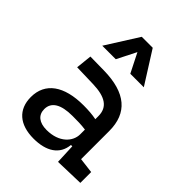

<svg xmlns="http://www.w3.org/2000/svg" viewBox="-227 -913 1040 1040"><g transform="rotate(45 293.0 -392.5)"><path d="M399.4 4.9 565.4 0V-83L477.5 -93.8V-309.6C477.5 -446.3 395.5 -518.6 224.6 -521L120.1 -522.5L110.4 -430.7L234.4 -427.2C330.1 -424.8 378.9 -394 378.9 -325.2V-301.3C350.6 -307.1 318.4 -309.6 281.2 -309.6C131.8 -309.6 46.9 -249 46.9 -139.6C46.9 -44.4 108.9 9.8 216.8 9.8C313 9.8 377 -29.8 384.3 -109.4H394.5ZM124 -609.4H227.5L283.2 -719.7L338.9 -609.4H442.4L325.2 -794.9H241.2ZM378.9 -221.7V-185.5C378.9 -130.9 330.1 -73.2 233.4 -73.2C176.8 -73.2 144.5 -99.1 144.5 -144.5C144.5 -198.7 190.9 -226.6 279.3 -226.6C313 -226.6 345.7 -226.6 378.9 -221.7Z"/></g></svg>

Font: CaskaydiaCove Nerd Font
Style: Regular
Weight: 400
Designer: Aaron Bell
Foundry: Saja Typeworks
Version: Version 2111.1;Nerd Fonts 2.3.3